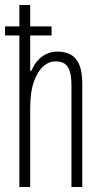

<svg xmlns="http://www.w3.org/2000/svg" viewBox="-20 -743 398 763"><path d="M57 0V-723H100V-462H105Q117 -490 133.5 -506.5Q150 -523 169 -530.5Q188 -538 208 -538Q238 -538 260 -526.5Q282 -515 294.5 -487Q307 -459 307 -409V0H264V-402Q264 -423 261.5 -440.5Q259 -458 252.5 -471.5Q246 -485 233.5 -492Q221 -499 201 -499Q174 -499 151.5 -479Q129 -459 114.5 -418Q100 -377 100 -314V0ZM0 -602V-638H185V-602Z"/></svg>

Font: Archivo ExtraCondensed Thin
Style: Regular
Weight: 250
Width: 2
Designer: Hector Gatti
Foundry: Omnibus-Type
Version: Version 2.001